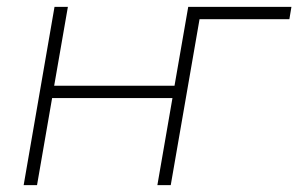

<svg xmlns="http://www.w3.org/2000/svg" viewBox="-20 -540 870 560"><path d="M830 -520H529L489 -290H138L178 -520H139L49 0H88L132 -254H483L439 0H478L562 -484H824Z"/></svg>

Font: Fixel Display ExtraLight
Style: Italic
Weight: 200
Italic angle: -10°
Designer: AlfaBravo + MacPaw
Foundry: Kyrylo Tkachov, Marchela Mozhyna, Serhii Makarenko, Maria Weinstein, Zakhar Kryvoshyya
Version: Version 1.210;Glyphs 3.2 (3217)